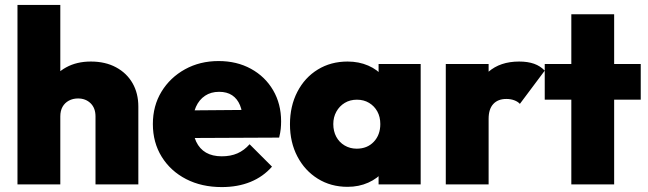

<svg xmlns="http://www.w3.org/2000/svg" viewBox="-20 -749 2633 780"><path d="M368 0V-276Q368 -310 348 -329.5Q328 -349 297 -349Q276 -349 259.5 -340Q243 -331 234 -315Q225 -299 225 -276L157 -308Q157 -367 181.5 -409.5Q206 -452 249 -475.5Q292 -499 349 -499Q408 -499 451.5 -475.5Q495 -452 518.5 -411Q542 -370 542 -316V0ZM51 0V-729H225V0Z M881 11Q799 11 736 -21.5Q673 -54 637 -112Q601 -170 601 -245Q601 -319 636 -376.5Q671 -434 731.5 -467.5Q792 -501 868 -501Q942 -501 999.5 -469.5Q1057 -438 1089.5 -382.5Q1122 -327 1122 -256Q1122 -241 1120.5 -225.5Q1119 -210 1114 -190L683 -188V-300L1045 -303L967 -254Q966 -295 955 -321.5Q944 -348 923 -362Q902 -376 870 -376Q837 -376 813 -360Q789 -344 776 -315Q763 -286 763 -245Q763 -203 777 -173.5Q791 -144 817 -129Q843 -114 881 -114Q917 -114 944.5 -126Q972 -138 994 -163L1085 -72Q1049 -31 997.5 -10Q946 11 881 11Z M1392 10Q1324 10 1271 -23Q1218 -56 1188 -113.5Q1158 -171 1158 -244Q1158 -318 1188 -376Q1218 -434 1271 -466.5Q1324 -499 1392 -499Q1438 -499 1476 -482.5Q1514 -466 1538.5 -436Q1563 -406 1568 -368V-122Q1563 -83 1538.5 -53.5Q1514 -24 1476 -7Q1438 10 1392 10ZM1429 -145Q1472 -145 1498.5 -173Q1525 -201 1525 -245Q1525 -274 1513 -296Q1501 -318 1479.5 -331Q1458 -344 1430 -344Q1402 -344 1380.5 -331Q1359 -318 1346.5 -295.5Q1334 -273 1334 -245Q1334 -216 1346 -193.5Q1358 -171 1380 -158Q1402 -145 1429 -145ZM1518 0V-131L1543 -251L1518 -369V-489H1689V0Z M1791 0V-489H1965V0ZM1965 -266 1887 -332Q1916 -415 1964 -457Q2012 -499 2089 -499Q2124 -499 2149.5 -490Q2175 -481 2193 -462L2092 -327Q2084 -336 2069.5 -341.5Q2055 -347 2037 -347Q2003 -347 1984 -326.5Q1965 -306 1965 -266Z M2301 0V-691H2475V0ZM2193 -344V-489H2583V-344Z"/></svg>

Font: Outfit Thin ExtraBold
Style: Regular
Weight: 800
Version: Version 1.100;gftools[0.9.27]